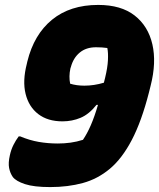

<svg xmlns="http://www.w3.org/2000/svg" viewBox="-20 -740 646 780"><path d="M379 -720Q472 -720 527 -677Q582 -634 599 -560Q616 -486 592 -392L585 -364Q555 -247 515.5 -171.5Q476 -96 426.5 -54.5Q377 -13 316.5 3.5Q256 20 184 20Q118 20 81.5 8Q45 -4 32 -21Q21 -37 17 -57.5Q13 -78 20 -109Q25 -132 34.5 -151Q44 -170 56 -186H62Q100 -170 137.5 -163.5Q175 -157 215 -157Q241 -157 266.5 -160.5Q292 -164 317 -172Q334 -197 349 -231.5Q364 -266 378 -314H372Q342 -276 307.5 -261.5Q273 -247 234 -247Q174 -247 135.5 -276.5Q97 -306 84 -358.5Q71 -411 89 -481L91 -490Q118 -600 191.5 -660Q265 -720 379 -720ZM265 -400Q278 -396 292.5 -394Q307 -392 323 -392Q362 -392 402 -404L407 -424Q417 -465 418.5 -495.5Q420 -526 416 -545Q395 -548 370 -548Q330 -548 304 -526.5Q278 -505 268 -468L266 -462Q259 -429 265 -400Z"/></svg>

Font: Recursive Sn Csl St Blk
Style: Italic
Weight: 900
Italic angle: -15°
Version: Version 1.079;hotconv 1.0.112;makeotfexe 2.5.65598; ttfautoh